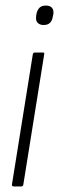

<svg xmlns="http://www.w3.org/2000/svg" viewBox="-20 -671 212 691"><path d="M30 0Q22 0 23 -7L98 -475Q99 -482 106 -482H134Q137 -482 138.5 -481Q140 -480 139 -475L64 -7Q63 0 57 0ZM137 -581Q123 -581 115.5 -589Q108 -597 110 -611L111 -620Q114 -635 122 -643Q130 -651 145 -651Q160 -651 167 -643Q174 -635 172 -620L170 -611Q168 -597 160 -589Q152 -581 137 -581Z"/></svg>

Font: Sofia Sans Extra Condensed Light
Style: Italic
Weight: 300
Italic angle: -9°
Version: Version 4.100